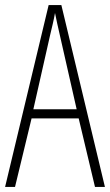

<svg xmlns="http://www.w3.org/2000/svg" viewBox="-20 -734 432 754"><path d="M353 0H392L221 -714H171L0 0H39L104 -269H289ZM215 -596 281 -305H111L177 -597C185 -631 191 -654 196 -683C202 -654 207 -630 215 -596Z"/></svg>

Font: Noto Sans Kannada ExtraCondensed ExtraLight
Style: Regular
Weight: 200
Width: 2
Designer: Jelle Bosma - Monotype Design Team
Foundry: Monotype Imaging Inc.
Version: Version 2.005